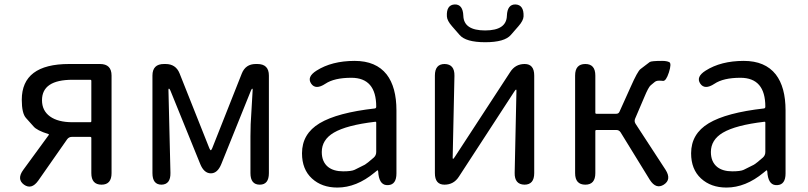

<svg xmlns="http://www.w3.org/2000/svg" viewBox="-20 -831 3636 864"><path d="M88 0Q54 -25 85 -67L199 -223Q202 -227 197 -228Q146 -244 131 -262Q114 -281 97 -300Q78 -321 78 -382Q78 -543 291 -543H430Q482 -543 482 -491V-52Q482 0 437 0Q391 0 391 -52V-210Q391 -215 386 -215H303Q290 -215 282 -204L152 -18Q122 24 88 0ZM306 -281H386Q391 -281 391 -286V-467Q391 -472 386 -472H306Q169 -472 169 -380Q169 -333 205 -307Q241 -281 306 -281Z M707 0Q666 0 666 -52V-491Q666 -543 718 -543H725Q771 -543 788 -501L922 -164Q926 -155 928.5 -155Q931 -155 935 -164L1068 -500Q1085 -543 1131 -543H1138Q1190 -543 1190 -491V-52Q1190 0 1149 0Q1107 0 1107 -52V-218Q1107 -245 1108 -272L1117 -427Q1117 -432 1115 -432Q1113 -432 1109 -423L976 -93Q959 -51 929 -51Q898 -51 881 -93L747 -423Q743 -432 740.5 -432Q738 -432 738 -427L747 -53Q748 -1 707 0Z M1498 13Q1428 13 1383.5 -28Q1339 -69 1339 -141Q1339 -229 1418.5 -276.5Q1498 -324 1667 -343Q1673 -344 1673 -351Q1673 -481 1561 -481Q1484 -481 1444 -454Q1400 -425 1380 -455Q1360 -485 1404 -513Q1473 -557 1576 -557Q1672 -557 1720 -496Q1764 -439 1764 -334V-51Q1764 0 1727 2Q1690 5 1683 -46L1682 -58Q1681 -65 1679.5 -65Q1678 -65 1665 -54Q1584 13 1498 13ZM1524 -60Q1562 -60 1576 -67Q1599 -78 1622 -90Q1631 -95 1662 -122Q1673 -132 1673 -147V-279Q1673 -284 1668 -283Q1540 -268 1482 -234Q1428 -202 1428 -147Q1428 -103 1456 -80Q1481 -60 1524 -60Z M1980 0Q1937 0 1937 -52V-491Q1937 -543 1981 -543Q2026 -542 2025 -490L2017 -121Q2017 -116 2019 -116Q2021 -116 2028 -127L2276 -507Q2299 -543 2341 -543Q2384 -543 2384 -491V-52Q2384 0 2340 0Q2295 -1 2296 -53L2304 -423Q2304 -428 2302 -428Q2300 -428 2293 -417L2045 -36Q2022 0 1980 0ZM2048 -674Q2031 -694 2014 -713Q1992 -738 1991 -757Q1988 -809 2026 -811Q2063 -812 2065 -760Q2067 -694 2163 -694Q2259 -694 2261 -760Q2263 -812 2300 -811Q2338 -809 2336 -757Q2335 -738 2313 -713Q2296 -694 2279 -674Q2251 -641 2163.5 -641Q2076 -641 2048 -674Z M2614 0Q2568 0 2568 -52V-491Q2568 -543 2614 -543Q2659 -543 2659 -491V-324Q2659 -319 2664 -319H2753Q2764 -319 2768 -329L2818 -440Q2849 -510 2862 -520Q2883 -536 2904 -552Q2912 -557 2960 -557Q2980 -557 2991.5 -551.5Q3003 -546 2990 -505Q2977 -465 2963 -467Q2958 -468 2945.5 -468Q2933 -468 2925.5 -461.5Q2918 -455 2908 -447Q2898 -439 2879 -393L2838 -297Q2833 -285 2840 -274L2975 -67Q3003 -23 2967 0Q2932 22 2904 -22L2773 -235Q2766 -246 2754 -246H2664Q2659 -246 2659 -241V-52Q2659 0 2614 0Z M3249 13Q3179 13 3134.5 -28Q3090 -69 3090 -141Q3090 -229 3169.5 -276.5Q3249 -324 3418 -343Q3424 -344 3424 -351Q3424 -481 3312 -481Q3235 -481 3195 -454Q3151 -425 3131 -455Q3111 -485 3155 -513Q3224 -557 3327 -557Q3423 -557 3471 -496Q3515 -439 3515 -334V-51Q3515 0 3478 2Q3441 5 3434 -46L3433 -58Q3432 -65 3430.5 -65Q3429 -65 3416 -54Q3335 13 3249 13ZM3275 -60Q3313 -60 3327 -67Q3350 -78 3373 -90Q3382 -95 3413 -122Q3424 -132 3424 -147V-279Q3424 -284 3419 -283Q3291 -268 3233 -234Q3179 -202 3179 -147Q3179 -103 3207 -80Q3232 -60 3275 -60Z"/></svg>

Font: Resource Han Rounded JP
Style: Regular
Weight: 400
Designer: Cyano Hao (round all glyphs); Ryoko NISHIZUKA 西塚涼子 (kana, bopomofo & ideographs); Paul D. Hunt (Latin, Greek & Cyrillic)
Foundry: Cyano Hao
Version: 0.990